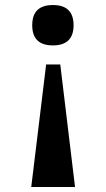

<svg xmlns="http://www.w3.org/2000/svg" viewBox="-20 -562 422 762"><path d="M107.9 -461.9Q107.9 -542 189.9 -542Q272 -542 272 -461.9Q272 -381.8 189.9 -381.8Q107.9 -381.8 107.9 -461.9ZM277.8 180.2H104L163.1 -306.2H219.2Z"/></svg>

Font: DroidSerif-Bold
Style: Bold
Weight: 700
Foundry: Ascender Corporation
Version: Version 1.00 build 112